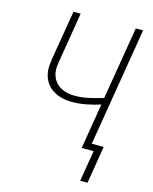

<svg xmlns="http://www.w3.org/2000/svg" viewBox="-133 -822 866 1090"><g transform="rotate(15 300.0 -276.5)"><path d="M489 182H446L476 0H406L450 -267Q409 -254 367.5 -246Q326 -238 285 -238Q264 -238 243.5 -241Q223 -244 204.5 -251Q186 -258 169.5 -268.5Q153 -279 140.5 -294Q128 -309 120 -327.5Q112 -346 109 -366Q106 -386 108 -407Q110 -428 113 -449L161 -735H203L155 -442Q152 -426 150.5 -409.5Q149 -393 151.5 -377Q154 -361 160.5 -346.5Q167 -332 176.5 -320.5Q186 -309 199 -300.5Q212 -292 227 -286.5Q242 -281 258 -278.5Q274 -276 291 -276Q333 -276 374 -285.5Q415 -295 456 -307L527 -735H570L455 -38H525Z"/></g></svg>

Font: Iosevka Curly XLtExObl
Style: Regular
Weight: 200
Width: 7
Italic angle: -9°
Monospace: yes
Designer: Belleve Invis
Foundry: Belleve Invis
Version: Version 11.0.1; ttfautohint (v1.8.3)